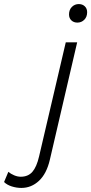

<svg xmlns="http://www.w3.org/2000/svg" viewBox="-188 -708 448 943"><path d="M-83 215Q-107 215 -130.5 207.5Q-154 200 -168 186L-147 136Q-135 146 -118.5 153Q-102 160 -86 160Q-50 160 -29 136Q-8 112 4 60L135 -500H191L57 76Q41 145 3.5 180Q-34 215 -83 215ZM192 -597Q174 -597 162.5 -608Q151 -619 151 -637Q151 -660 165 -674Q179 -688 199 -688Q217 -688 228.5 -677Q240 -666 240 -648Q240 -625 226 -611Q212 -597 192 -597Z"/></svg>

Font: Kantumruy Pro Light
Style: Italic
Weight: 300
Italic angle: -13°
Version: Version 1.002